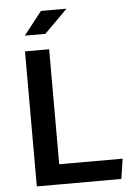

<svg xmlns="http://www.w3.org/2000/svg" viewBox="-61 -987 743 1034"><g transform="rotate(-5 310.0 -470.0)"><path d="M226 0 552.5 -0.5 569 -108.5H226V-730H95.5V0ZM102 -814.5 200 -939.5H338L213 -814.5Z"/></g></svg>

Font: Monaspace Argon SemiBold
Style: Regular
Weight: 600
Designer: Riley Cran & the Lettermatic Team
Foundry: Lettermatic
Version: Version 1.000 (Monaspace Argon)